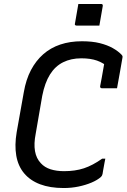

<svg xmlns="http://www.w3.org/2000/svg" viewBox="-20 -928 640 968"><path d="M375 -908Q388 -908 403 -908Q418 -908 432.5 -908Q447 -908 461.5 -908Q476 -908 490 -908Q495 -908 497 -905Q499 -902 498 -897L481 -799Q467 -799 452.5 -799Q438 -799 423.5 -799Q409 -799 394.5 -799Q380 -799 366 -799Q361 -799 358.5 -802Q356 -805 358 -810ZM301 20Q232 20 182 1Q132 -18 101.5 -54.5Q71 -91 62 -143.5Q53 -196 64 -261L100 -463Q111 -527 136 -574.5Q161 -622 198 -654.5Q235 -687 284 -703.5Q333 -720 393 -720Q445 -720 483 -710.5Q521 -701 548.5 -685.5Q576 -670 593 -652Q596 -649 597 -646.5Q598 -644 598 -641.5Q598 -639 597 -635Q591 -601 584 -560.5Q577 -520 570 -483Q551 -483 532 -483Q513 -483 494 -483Q489 -483 486.5 -486Q484 -489 485 -494Q489 -515 493 -536.5Q497 -558 501 -582Q505 -606 510 -633L529 -586Q502 -611 469 -622.5Q436 -634 390 -634Q338 -634 298 -614Q258 -594 232 -552.5Q206 -511 193 -445L160 -254Q150 -203 156.5 -166Q163 -129 186 -105Q205 -84 235 -74.5Q265 -65 303 -65Q359 -65 403 -79.5Q447 -94 495 -128H511Q509 -118 507 -108Q505 -98 503.5 -88.5Q502 -79 500 -69.5Q498 -60 497 -51Q496 -46 494 -42.5Q492 -39 489 -36Q471 -20 441.5 -7.5Q412 5 376 12.5Q340 20 301 20Z"/></svg>

Font: RecMonoLinear Nerd Font Mono
Style: Italic
Weight: 400
Italic angle: -10°
Monospace: yes
Version: Version 1.085; ttfautohint (v1.8.4.7-5d5b);Nerd Fonts 3.2.1